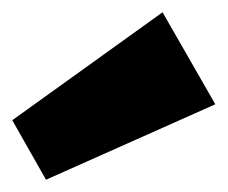

<svg xmlns="http://www.w3.org/2000/svg" viewBox="-20 -867 371 313"><path d="M331 -697 55 -574 0 -671 245 -847Z"/></svg>

Font: Pathway Extreme 8pt Thin 12pt Black
Style: Regular
Weight: 900
Version: Version 1.001;gftools[0.9.26]